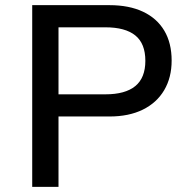

<svg xmlns="http://www.w3.org/2000/svg" viewBox="-20 -725 744 745"><path d="M105 0V-705H405Q481 -705 535 -679.5Q589 -654 617.5 -606Q646 -558 646 -490Q646 -424 617 -375Q588 -326 534 -299.5Q480 -273 405 -273H207V0ZM207 -359H389Q466 -359 505 -391Q544 -423 544 -489Q544 -556 505 -587.5Q466 -619 389 -619H207Z"/></svg>

Font: Nunito Sans 7pt Medium
Style: Regular
Weight: 500
Designer: Vernon Adams
Foundry: Vernon Adams
Version: Version 3.101;gftools[0.9.27]